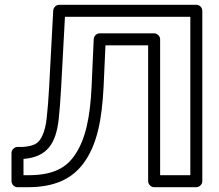

<svg xmlns="http://www.w3.org/2000/svg" viewBox="-20 -756 914 801"><path d="M774 -686V-25H648V-592C648 -607 634 -617 623 -617H396C382 -617 372 -605 371 -593L362 -392C356 -268 337 -169 287 -102C250 -52 196 -25 96 -25H78V-93C179 -101 214 -160 225 -260C229 -295 232 -338 235 -390L251 -686ZM824 -711C824 -724 813 -736 799 -736H227C215 -736 203 -726 202 -712L185 -392C182 -341 179 -299 175 -266C172 -234 165 -208 157 -191C143 -160 127 -147 75 -143H53C42 -143 28 -133 28 -118V0C28 11 38 25 53 25H96C206 25 279 -9 327 -73C388 -154 405 -264 412 -390L420 -567H598V0C598 11 608 25 623 25H799C810 25 824 15 824 0Z"/></svg>

Font: Asimov
Style: XWidOu
Weight: 500
Designer: Google
Version: Version 2.000980; 2014